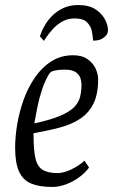

<svg xmlns="http://www.w3.org/2000/svg" viewBox="-20 -732 448 761"><path d="M290 -712Q333 -712 358.5 -695Q384 -678 396 -655Q408 -632 408 -613Q408 -608 406.5 -602.5Q405 -597 401 -592Q394 -584 385.5 -579Q377 -574 368 -572.5Q359 -571 349 -571Q348 -588 344 -608.5Q340 -629 324.5 -644Q309 -659 275 -659Q249 -659 227.5 -647Q206 -635 190.5 -618Q175 -601 165.5 -587Q156 -573 154 -570L138 -588Q139 -592 144.5 -605.5Q150 -619 161 -637Q172 -655 189.5 -672Q207 -689 232 -700.5Q257 -712 290 -712ZM186 9Q136 9 103.5 -4.5Q71 -18 55.5 -52Q40 -86 40 -147Q40 -191 48.5 -241Q57 -291 74.5 -339Q92 -387 119.5 -426.5Q147 -466 184.5 -489.5Q222 -513 270 -513Q305 -513 327 -497.5Q349 -482 359 -460Q369 -438 369 -418Q369 -359 350.5 -321.5Q332 -284 298 -261.5Q264 -239 217 -226.5Q170 -214 113 -204V-195Q113 -137 120.5 -104.5Q128 -72 149 -59Q170 -46 208 -46Q231 -46 260.5 -59.5Q290 -73 315 -95L333 -68Q317 -46 292.5 -28.5Q268 -11 240.5 -1Q213 9 186 9ZM116 -243Q181 -257 218.5 -273Q256 -289 274 -307.5Q292 -326 297.5 -348.5Q303 -371 303 -397Q303 -408 299 -421.5Q295 -435 281 -445.5Q267 -456 236 -456Q214 -456 197.5 -452.5Q181 -449 176 -441Q159 -414 147 -378Q135 -342 128 -306.5Q121 -271 116 -243Z"/></svg>

Font: Faustina Light Light
Style: Italic
Weight: 300
Italic angle: -8°
Version: Version 1.200